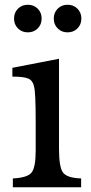

<svg xmlns="http://www.w3.org/2000/svg" viewBox="-20 -787 381 807"><path d="M228 -540V-162Q228 -84 245 -61.5Q262 -39 321 -37V0H34V-37Q95 -40 112.5 -61.5Q130 -83 130 -154V-278Q130 -399 123 -424Q118 -448 99.5 -456.5Q81 -465 32 -465V-502ZM55.5 -667.5Q39 -684 39 -709Q39 -734 55.5 -750.5Q72 -767 97 -767Q122 -767 138.5 -750.5Q155 -734 155 -709Q155 -684 138.5 -667.5Q122 -651 97 -651Q72 -651 55.5 -667.5ZM222.5 -667.5Q206 -684 206 -709Q206 -734 222.5 -750.5Q239 -767 264 -767Q289 -767 305.5 -750.5Q322 -734 322 -709Q322 -684 305.5 -667.5Q289 -651 264 -651Q239 -651 222.5 -667.5Z"/></svg>

Font: Libre Baskerville
Style: Regular
Weight: 400
Designer: Pablo Impallari, Rodrigo Fuenzalida
Foundry: Pablo Impallari, Rodrigo Fuenzalida
Version: Version 1.000